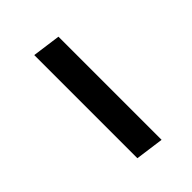

<svg xmlns="http://www.w3.org/2000/svg" viewBox="23 -561 491 491"><g transform="rotate(45 269.0 -315.5)"><path d="M466.5 -354.5 456 -277.5H83L93.5 -354.5Z"/></g></svg>

Font: Merriweather 36pt SemiBold
Style: Italic
Weight: 600
Italic angle: -7.8°
Version: Version 2.101